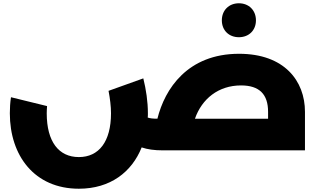

<svg xmlns="http://www.w3.org/2000/svg" viewBox="-20 -917 1930 1171"><path d="M1437 -690C1498 -690 1541 -732 1541 -793C1541 -854 1498 -897 1437 -897C1376 -897 1333 -854 1333 -793C1333 -732 1376 -690 1437 -690ZM1438 -589C1124 -589 985 -375 940 -193C914 -193 895 -195 881 -200C882 -209 882 -217 882 -226C882 -297 871 -371 854 -439L642 -363C651 -316 657 -268 657 -226C657 -53 583 41 461 41C339 41 265 -52 265 -226C265 -240 266 -255 267 -270L47 -324C42 -292 40 -259 40 -226C40 32 190 234 461 234C653 234 784 132 844 -18C879 -6 921 0 973 0H1840V-235C1840 -424 1714 -589 1438 -589ZM1169 -193C1211 -314 1312 -396 1450 -396C1562 -396 1615 -342 1615 -235V-193Z"/></svg>

Font: Montserrat-Arabic Black
Style: Regular
Weight: 900
Designer: Mohamed Gaber
Foundry: Kief Type Foundry
Version: Version 5.008;PS 005.008;hotconv 1.0.88;makeotf.lib2.5.64775